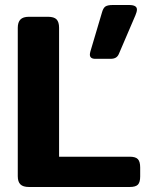

<svg xmlns="http://www.w3.org/2000/svg" viewBox="-20 -747 615 767"><path d="M339 -529Q339 -533 341 -541L387 -696Q392 -715 401 -721Q410 -727 430 -727H496Q527 -727 527 -709Q527 -700 521 -686L455 -532Q451 -522 443 -517Q435 -512 421 -512H361Q339 -512 339 -529ZM51 -43V-636Q51 -658 61.5 -669Q72 -680 96 -680H171Q196 -680 206 -669.5Q216 -659 216 -636V-121H498Q522 -121 531 -111Q540 -101 540 -78V-42Q540 -19 531 -9.5Q522 0 498 0H96Q72 0 61.5 -10.5Q51 -21 51 -43Z"/></svg>

Font: Mitr Medium
Style: Regular
Weight: 500
Designer: Thanarat Vachiruckul
Foundry: Cadson Demak
Version: Version 1.003